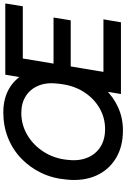

<svg xmlns="http://www.w3.org/2000/svg" viewBox="179 -931 764 1162"><g transform="rotate(-90 561.0 -350.0)"><path d="M353 12Q254 12 183.5 -31Q113 -74 79 -150.5Q45 -227 55 -327Q62 -412 95.5 -482Q129 -552 183.5 -604Q238 -656 309 -684Q380 -712 462 -712Q550 -712 613.5 -672Q677 -632 707.5 -558Q738 -484 727 -381Q719 -296 687.5 -223.5Q656 -151 606 -98.5Q556 -46 492 -17Q428 12 353 12ZM361 -96Q430 -96 489 -130.5Q548 -165 587 -227Q626 -289 635 -374Q645 -446 624.5 -497Q604 -548 561 -575.5Q518 -603 459 -603Q387 -603 325.5 -567Q264 -531 223.5 -468Q183 -405 175 -327Q166 -260 186 -207.5Q206 -155 251 -125.5Q296 -96 361 -96ZM573 0 690 -700H1121L1104 -594H788L757 -408H1036L1019 -304H740L707 -106H1025L1007 0Z"/></g></svg>

Font: Figtree Light SemiBold
Style: Italic
Weight: 600
Italic angle: -9.5°
Version: Version 2.001;gftools[0.9.30]